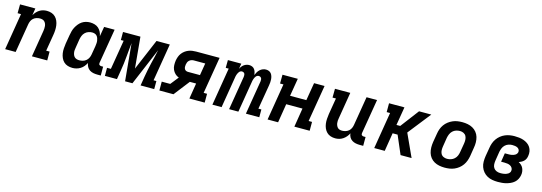

<svg xmlns="http://www.w3.org/2000/svg" viewBox="8 -1320 5983 2120"><g transform="rotate(15 3000.0 -260.0)"><path d="M31 0 100 -419H61L62 -520H237L224 -440Q235 -459 250 -476Q265 -493 284 -505Q303 -517 324.5 -522.5Q346 -528 367 -528Q396 -528 421.5 -519.5Q447 -511 465.5 -492.5Q484 -474 494.5 -449.5Q505 -425 508.5 -398Q512 -371 510.5 -343Q509 -315 504 -287L473 -101H512V0H337L387 -303Q389 -318 390 -332.5Q391 -347 389.5 -360.5Q388 -374 382.5 -387Q377 -400 367.5 -409.5Q358 -419 344.5 -423Q331 -427 316 -427Q297 -427 277 -421Q257 -415 241.5 -401.5Q226 -388 217.5 -369Q209 -350 206 -331L151 0Z M802 8Q773 8 747 0Q721 -8 702 -26Q683 -44 672 -69Q661 -94 657 -121Q653 -148 655 -176.5Q657 -205 661 -233L678 -333Q682 -356 688 -379.5Q694 -403 705.5 -425Q717 -447 733 -467Q749 -487 769.5 -501Q790 -515 814 -521.5Q838 -528 861 -528Q889 -528 914.5 -520.5Q940 -513 958.5 -496.5Q977 -480 988.5 -457Q1000 -434 1004 -408L1023 -520H1143L1077 -125Q1076 -118 1077 -112Q1078 -106 1082 -101.5Q1086 -97 1092 -95Q1098 -93 1104 -93H1126V8H1087Q1063 8 1040 3.5Q1017 -1 998 -13.5Q979 -26 968 -46Q957 -66 954 -89Q943 -68 927.5 -49Q912 -30 891 -17Q870 -4 847 2Q824 8 802 8ZM853 -93Q873 -93 893 -98.5Q913 -104 929.5 -117.5Q946 -131 955.5 -150.5Q965 -170 968 -189L985 -289Q987 -305 988.5 -321Q990 -337 988 -352Q986 -367 981 -381Q976 -395 966.5 -406Q957 -417 942.5 -422Q928 -427 912 -427Q891 -427 869.5 -419.5Q848 -412 831.5 -395.5Q815 -379 807 -358.5Q799 -338 795 -317L779 -217Q776 -202 775 -187Q774 -172 776.5 -158Q779 -144 784.5 -131.5Q790 -119 800 -110Q810 -101 824 -97Q838 -93 853 -93Z M1309 0H1171V-92H1215L1271 -428H1239V-520H1438L1471 -164L1622 -520H1774L1703 -92H1735V0H1579L1596 -104Q1603 -144 1611 -184.5Q1619 -225 1628.5 -265Q1638 -305 1648 -345.5Q1658 -386 1666 -426L1486 0H1402L1362 -426Q1358 -386 1354 -345.5Q1350 -305 1346.5 -265Q1343 -225 1338 -184.5Q1333 -144 1326 -104Z M1794 0V-101H1891L1964 -193Q1939 -202 1920.5 -220Q1902 -238 1891.5 -261.5Q1881 -285 1880 -312.5Q1879 -340 1883 -367Q1887 -389 1894.5 -410Q1902 -431 1915.5 -449.5Q1929 -468 1948 -482.5Q1967 -497 1988.5 -505.5Q2010 -514 2031.5 -517Q2053 -520 2074 -520H2343L2273 -101H2312V0H2137L2166 -179H2094L1955 0ZM2046 -280H2183L2206 -419H2074Q2061 -419 2048 -414.5Q2035 -410 2024 -400Q2013 -390 2008 -377Q2003 -364 2001 -351Q1999 -338 1999.5 -325.5Q2000 -313 2005.5 -302Q2011 -291 2022 -285.5Q2033 -280 2046 -280Z M2400 0 2471 -431H2437L2438 -520H2591L2581 -458Q2588 -473 2598 -486Q2608 -499 2621 -508.5Q2634 -518 2649.5 -523Q2665 -528 2680 -528Q2699 -528 2715 -521Q2731 -514 2741 -500.5Q2751 -487 2756 -470Q2761 -453 2762 -436Q2769 -453 2779 -470Q2789 -487 2803.5 -500.5Q2818 -514 2836 -521Q2854 -528 2872 -528Q2890 -528 2906 -521.5Q2922 -515 2932 -502Q2942 -489 2947 -472.5Q2952 -456 2953.5 -439Q2955 -422 2953.5 -404Q2952 -386 2949 -368L2902 -89H2936V0H2783L2847 -386Q2848 -396 2847.5 -405.5Q2847 -415 2843 -422.5Q2839 -430 2831 -434.5Q2823 -439 2813 -439Q2804 -439 2795.5 -434.5Q2787 -430 2780.5 -422Q2774 -414 2770 -405Q2766 -396 2763 -387Q2760 -378 2758 -369Q2756 -360 2755 -351L2697 0H2591L2655 -386Q2656 -396 2655.5 -405.5Q2655 -415 2651.5 -422.5Q2648 -430 2639.5 -434.5Q2631 -439 2621 -439Q2612 -439 2603.5 -434.5Q2595 -430 2589 -422Q2583 -414 2578.5 -405Q2574 -396 2571 -387Q2568 -378 2566 -369Q2564 -360 2563 -351L2505 0Z M3031 0 3100 -419H3061L3062 -520H3237L3203 -317H3389L3423 -520H3543L3473 -101H3512V0H3337L3372 -216H3186L3151 0Z M3806 8Q3777 8 3751.5 -0.5Q3726 -9 3707.5 -27.5Q3689 -46 3678.5 -70.5Q3668 -95 3664.5 -122Q3661 -149 3663 -177Q3665 -205 3669 -233L3700 -419H3661L3662 -520H3837L3787 -217Q3784 -202 3783 -187.5Q3782 -173 3784 -159.5Q3786 -146 3791.5 -133Q3797 -120 3806 -110.5Q3815 -101 3828.5 -97Q3842 -93 3857 -93Q3876 -93 3896 -99Q3916 -105 3932 -118.5Q3948 -132 3956.5 -151Q3965 -170 3968 -189L4023 -520H4143L4077 -125Q4076 -118 4077 -112Q4078 -106 4082 -101.5Q4086 -97 4092 -95Q4098 -93 4104 -93H4126V8H4087Q4063 8 4040 3.5Q4017 -1 3998 -13Q3979 -25 3967.5 -45Q3956 -65 3954 -89Q3944 -68 3928.5 -49.5Q3913 -31 3893 -17.5Q3873 -4 3850.5 2Q3828 8 3806 8Z M4250 0 4319 -419H4280V-520H4456L4421 -310H4464L4623 -520H4763L4558 -260L4677 0H4551L4461 -210H4404L4370 0Z M5056 8Q5024 8 4993.5 2Q4963 -4 4937 -18.5Q4911 -33 4892.5 -56.5Q4874 -80 4865.5 -109Q4857 -138 4856.5 -169.5Q4856 -201 4861 -233L4878 -333Q4882 -360 4891.5 -386.5Q4901 -413 4918 -437Q4935 -461 4958.5 -479Q4982 -497 5008.5 -508.5Q5035 -520 5062.5 -524Q5090 -528 5117 -528Q5149 -528 5179.5 -522Q5210 -516 5236 -501.5Q5262 -487 5281 -463.5Q5300 -440 5308.5 -411Q5317 -382 5317.5 -350.5Q5318 -319 5312 -287L5296 -187Q5291 -160 5281.5 -133.5Q5272 -107 5255 -83Q5238 -59 5215 -41Q5192 -23 5165.5 -11.5Q5139 0 5111 4Q5083 8 5056 8ZM5056 -93Q5078 -93 5100 -100Q5122 -107 5139.5 -123Q5157 -139 5166 -160.5Q5175 -182 5178 -203L5195 -303Q5199 -326 5198 -348.5Q5197 -371 5187.5 -389.5Q5178 -408 5158.5 -417.5Q5139 -427 5117 -427Q5095 -427 5073 -420Q5051 -413 5034 -397Q5017 -381 5008 -359.5Q4999 -338 4995 -317L4979 -217Q4975 -194 4975.5 -171.5Q4976 -149 4985.5 -130.5Q4995 -112 5014.5 -102.5Q5034 -93 5056 -93Z M5664 8Q5631 8 5600 2.5Q5569 -3 5542.5 -17.5Q5516 -32 5496.5 -55Q5477 -78 5466.5 -107Q5456 -136 5456 -168.5Q5456 -201 5461 -233L5478 -333Q5482 -360 5491.5 -386.5Q5501 -413 5517.5 -436.5Q5534 -460 5557 -478.5Q5580 -497 5606 -508Q5632 -519 5659 -523.5Q5686 -528 5713 -528Q5740 -528 5766.5 -525Q5793 -522 5817.5 -513.5Q5842 -505 5863 -490.5Q5884 -476 5897.5 -455Q5911 -434 5915.5 -408Q5920 -382 5915 -355Q5913 -340 5906.5 -324.5Q5900 -309 5888 -297Q5876 -285 5861.5 -277Q5847 -269 5831 -263Q5849 -254 5863 -240.5Q5877 -227 5885 -209.5Q5893 -192 5895.5 -171.5Q5898 -151 5894 -130Q5890 -107 5878.5 -84.5Q5867 -62 5848 -45.5Q5829 -29 5805.5 -18.5Q5782 -8 5758.5 -2Q5735 4 5711 6Q5687 8 5664 8ZM5664 -93Q5675 -93 5686 -93.5Q5697 -94 5708 -96Q5719 -98 5730 -101.5Q5741 -105 5751.5 -111.5Q5762 -118 5769 -128Q5776 -138 5777 -149Q5780 -167 5771 -181.5Q5762 -196 5747.5 -204Q5733 -212 5715.5 -214.5Q5698 -217 5680 -217H5642L5658 -317H5696Q5706 -317 5716 -317.5Q5726 -318 5736.5 -320Q5747 -322 5757 -325.5Q5767 -329 5776 -335Q5785 -341 5791 -350Q5797 -359 5799 -369Q5801 -385 5793.5 -397.5Q5786 -410 5773 -416.5Q5760 -423 5744 -425Q5728 -427 5713 -427Q5692 -427 5670.5 -419.5Q5649 -412 5632.5 -396Q5616 -380 5607.5 -359Q5599 -338 5595 -317L5579 -217Q5575 -193 5576 -170Q5577 -147 5588.5 -129Q5600 -111 5620.5 -102Q5641 -93 5664 -93Z"/></g></svg>

Font: Iosevka HT Extended
Style: Bold Italic
Weight: 700
Width: 7
Italic angle: -9°
Monospace: yes
Designer: Belleve Invis
Foundry: Belleve Invis
Version: Version 32.3.0; ttfautohint (v1.8.4)